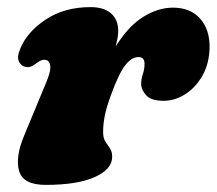

<svg xmlns="http://www.w3.org/2000/svg" viewBox="-20 -506 610 540"><path d="M51.5 -318Q40 -320 33.5 -332.5Q27 -345 36.5 -368Q56 -416.5 108.8 -451.2Q161.5 -486 234.5 -486Q272.5 -486 292.5 -468.2Q312.5 -450.5 312.5 -419Q312.5 -409.5 310.5 -398.5Q308.5 -387.5 305.5 -375.5Q341 -432.5 382.8 -458.5Q424.5 -484.5 466.5 -484.5Q515 -484.5 542.5 -454Q570 -423.5 569.5 -372.5Q568.5 -327 549.5 -293.5Q530.5 -260 501.2 -241.2Q472 -222.5 440 -222.5Q405 -222.5 391 -238.2Q377 -254 377 -269.5Q377 -284 381.8 -297.8Q386.5 -311.5 386.5 -326.5Q386.5 -345.5 369.5 -345.5Q350 -345.5 332 -322.2Q314 -299 292 -238.5Q279 -203 274.5 -179.5Q270 -156 270 -135Q270 -118 276.2 -108Q282.5 -98 289 -89Q295.5 -80 295.5 -65Q295.5 -30 246.5 -8Q197.5 14 108.5 14Q44.5 14 33.5 -25.8Q22.5 -65.5 49.5 -128.5L110.5 -275.5Q124 -307.5 121 -322.8Q118 -338 104.5 -338Q95 -338 83 -328.5Q65.5 -314 51.5 -318Z"/></svg>

Font: Fraunces 9pt S050 Black
Style: Italic
Weight: 900
Italic angle: -16°
Version: Version 1.000; ttfautohint (v1.8.3)